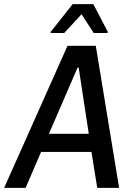

<svg xmlns="http://www.w3.org/2000/svg" viewBox="-50 -910 662 930"><path d="M0 0ZM421 0 393 -174H149L74 0H-30L277 -688H414L527 0ZM331 -583H326L187 -262H380ZM195 -750 196 -756 302 -890H402L472 -756L471 -750H404L345 -841L261 -750Z"/></svg>

Font: Assailand Medium
Style: Italic
Weight: 500
Italic angle: -8°
Designer: Hector Gatti with collaboration of the Omnibus-Type team
Foundry: Omnibus-Type
Version: Version 0.072;October 19, 2019;FontCreator 12.0.0.2547 64-bi